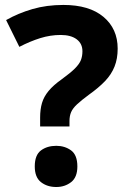

<svg xmlns="http://www.w3.org/2000/svg" viewBox="-20 -744 517 777"><path d="M142.4 -268.3Q142.4 -301.4 149.9 -327.1Q157.4 -352.7 176.6 -375.9Q195.7 -399.1 229.5 -423Q264.8 -448.7 283 -466.7Q301.1 -484.8 307.4 -500.9Q313.6 -517 313.6 -536.6Q313.6 -567.5 290.3 -585Q266.9 -602.5 225.6 -602.5Q183.9 -602.5 142.8 -589.7Q101.8 -576.9 58.3 -554.4L4.7 -662.8Q53.8 -690.5 111.2 -707.3Q168.5 -724 236.5 -724Q341.2 -724 398.7 -675.8Q456.2 -627.6 456.2 -547.2Q456.2 -506.4 443.5 -474.6Q430.9 -442.8 405 -415.7Q379.1 -388.6 339.4 -360.4Q308.9 -337.9 291.7 -321.8Q274.5 -305.7 267.9 -290.4Q261.2 -275.1 261.2 -254V-232.1H142.4ZM120.7 -70.5Q120.7 -116.6 145.8 -135.3Q170.9 -153.9 207.7 -153.9Q242.4 -153.9 267.8 -135.3Q293.1 -116.6 293.1 -70.5Q293.1 -26.5 267.8 -6.9Q242.4 12.8 207.7 12.8Q170.9 12.8 145.8 -6.9Q120.7 -26.5 120.7 -70.5Z"/></svg>

Font: Noto Sans Meetei Mayek
Style: Regular
Weight: 400
Designer: Monotype Design Team and Neelakash Kshetrimayum
Foundry: Monotype Imaging Inc.
Version: Version 2.002